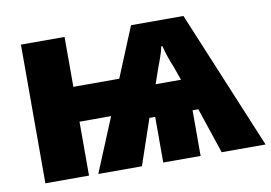

<svg xmlns="http://www.w3.org/2000/svg" viewBox="-64 -653 1066 754"><g transform="rotate(-10 469.0 -276.5)"><path d="M708 -553 938 0H763L702 -182H679V0H530V-182H507L445 0H271L360 -215H234V0H60V-553H234V-354H417L499 -553ZM602 -451Q597 -429 588.5 -405.5Q580 -382 573 -363L554 -308H655L636 -362Q627 -383 619 -406.5Q611 -430 606 -451Z"/></g></svg>

Font: Noto Sans SemiCondensed Black
Style: Regular
Weight: 900
Width: 4
Designer: Monotype Design Team
Foundry: Monotype Imaging Inc.
Version: Version 2.013; ttfautohint (v1.8.4.7-5d5b)